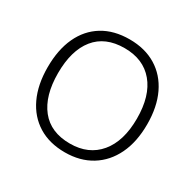

<svg xmlns="http://www.w3.org/2000/svg" viewBox="-156 -883 1078 1062"><g transform="rotate(30 382.5 -352.5)"><path d="M65 -353Q65 -465 102.5 -545.5Q140 -626 211 -669.5Q282 -713 382 -713Q480 -713 551.5 -669.5Q623 -626 661.5 -545.5Q700 -465 700 -354Q700 -242 661 -161Q622 -80 550.5 -36Q479 8 382 8Q283 8 212 -36Q141 -80 103 -161Q65 -242 65 -353ZM131 -353Q131 -209 195 -128.5Q259 -48 382 -48Q501 -48 568 -128.5Q635 -209 635 -353Q635 -498 568.5 -577.5Q502 -657 382 -657Q259 -657 195 -577.5Q131 -498 131 -353Z"/></g></svg>

Font: Mulish ExtraLight Light
Style: Regular
Weight: 300
Version: Version 3.603